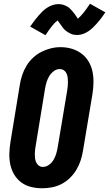

<svg xmlns="http://www.w3.org/2000/svg" viewBox="-20 -998 583 1026"><path d="M206 8Q175 8 146 1Q117 -6 94 -23Q71 -40 56 -65Q41 -90 35 -119Q29 -148 30 -178.5Q31 -209 36 -240L86 -545Q90 -571 98.5 -596.5Q107 -622 121 -645.5Q135 -669 155.5 -688.5Q176 -708 200.5 -720.5Q225 -733 251 -739.5Q277 -746 304 -746Q335 -746 363.5 -737.5Q392 -729 415 -712Q438 -695 453 -670Q468 -645 474 -616.5Q480 -588 479.5 -557Q479 -526 474 -495L423 -190Q419 -165 410.5 -139.5Q402 -114 388 -90.5Q374 -67 353.5 -47Q333 -27 308.5 -14.5Q284 -2 257.5 3Q231 8 206 8ZM209 -106Q226 -106 241.5 -117Q257 -128 266 -143.5Q275 -159 280 -175.5Q285 -192 288 -209L339 -514Q341 -526 342 -538Q343 -550 343 -562Q343 -574 341.5 -585Q340 -596 335 -606.5Q330 -617 320.5 -623Q311 -629 299 -629Q282 -629 267 -617.5Q252 -606 243 -591Q234 -576 229 -559.5Q224 -543 221 -526L171 -221Q169 -209 167.5 -197.5Q166 -186 166 -174Q166 -162 167.5 -150.5Q169 -139 174 -129Q179 -119 188 -112.5Q197 -106 209 -106ZM223 -810 141 -856Q153 -873 164 -887.5Q175 -902 185.5 -914Q196 -926 206.5 -936.5Q217 -947 230.5 -956Q244 -965 260 -970.5Q276 -976 291 -976Q301 -976 309 -974.5Q317 -973 326 -969.5Q335 -966 341.5 -962Q348 -958 355 -951Q362 -944 367.5 -937.5Q373 -931 377.5 -925Q382 -919 387 -911.5Q392 -904 396 -898Q411 -911 426 -929.5Q441 -948 461 -978L543 -932Q531 -914 520 -899.5Q509 -885 498.5 -873.5Q488 -862 477.5 -851.5Q467 -841 453 -831.5Q439 -822 423.5 -816.5Q408 -811 392 -811Q383 -811 374.5 -812.5Q366 -814 357.5 -818Q349 -822 342.5 -826Q336 -830 328.5 -836.5Q321 -843 316 -850Q311 -857 306.5 -863Q302 -869 296.5 -877Q291 -885 288 -889Q272 -877 257.5 -858.5Q243 -840 223 -810Z"/></svg>

Font: Iosevka Curly Slab HvObl
Style: Regular
Weight: 900
Italic angle: -9°
Monospace: yes
Designer: Belleve Invis
Foundry: Belleve Invis
Version: Version 11.1.0; ttfautohint (v1.8.3)